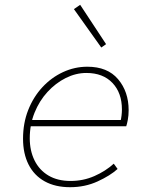

<svg xmlns="http://www.w3.org/2000/svg" viewBox="-20 -768 640 800"><path d="M272 12Q210 12 166 -12.5Q122 -37 99 -82.5Q76 -128 76 -190Q76 -255 97.5 -309.5Q119 -364 156.5 -404.5Q194 -445 242.5 -467.5Q291 -490 344 -490Q428 -490 472 -438Q516 -386 516 -309Q516 -287 512.5 -268.5Q509 -250 506 -242H100L106 -268H508L482 -262Q485 -274 486.5 -287Q488 -300 488 -312Q488 -381 448.5 -422.5Q409 -464 340 -464Q296 -464 254 -443Q212 -422 178 -385Q144 -348 124 -298.5Q104 -249 104 -192Q104 -140 124 -99.5Q144 -59 182 -36.5Q220 -14 274 -14Q327 -14 373.5 -34.5Q420 -55 454 -86L470 -64Q439 -36 386.5 -12Q334 12 272 12ZM402 -570 288 -730 314 -748 422 -584Z"/></svg>

Font: SourceCodeVF
Style: Italic
Weight: 200
Italic angle: -11°
Monospace: yes
Designer: Paul D. Hunt, Teo Tuominen
Foundry: Adobe
Version: Version 1.026;hotconv 1.1.0;makeotfexe 2.6.0